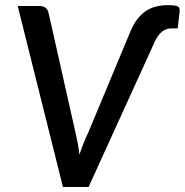

<svg xmlns="http://www.w3.org/2000/svg" viewBox="-20 -744 735 764"><path d="M500 -621.5Q522.5 -673.5 558 -698.5Q593.5 -723.5 648 -723.5Q664 -723.5 673.8 -722.2Q683.5 -721 688.5 -717.8Q693.5 -714.5 694.5 -709Q695.5 -703.5 694.5 -694.5L687 -631H661.5Q620.5 -631 596 -578.5L332.5 0H230.5L50.5 -720H138Q153 -720 161.8 -712.5Q170.5 -705 173 -693.5L280.5 -216Q285 -197 289.2 -174.8Q293.5 -152.5 296 -128.5Q304 -152.5 312.8 -174.8Q321.5 -197 331 -216Z"/></svg>

Font: Lato SemiBold
Style: Italic
Weight: 600
Italic angle: -7°
Designer: Lukasz Dziedzic with Adam Twardoch and Botio Nikoltchev
Foundry: tyPoland Lukasz Dziedzic
Version: Version 2.015; 2015-08-06; http://www.latofonts.com/